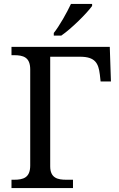

<svg xmlns="http://www.w3.org/2000/svg" viewBox="-20 -951 601 971"><path d="M349.1 0V-42H315.9C272.5 -42 233.9 -49.8 233.9 -109.9V-664.1H384.8C461.4 -664.1 478 -631.3 484.9 -574.2L488.8 -539.1H541L535.2 -713.9H38.1V-671.9H50.8C97.2 -671.9 132.8 -662.1 132.8 -600.1V-113.8C132.8 -51.8 97.2 -42 50.8 -42H38.1V0ZM252 -771H290C341.8 -806.6 419.4 -883.8 445.8 -920.9V-931.2H338.9C318.4 -887.7 282.2 -822.3 252 -784.2Z"/></svg>

Font: The Erased English
Style: Regular
Weight: 400
Designer: Monotype Design team + ligartures altered by 180 Amsterdam
Foundry: Monotype Imaging Inc.
Version: Version 1.030;Glyphs 3.1.2 (3151)